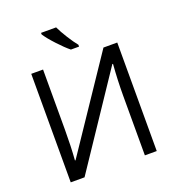

<svg xmlns="http://www.w3.org/2000/svg" viewBox="-162 -1059 1086 1187"><g transform="rotate(-20 381.0 -465.5)"><path d="M99.1 -713.9H176.8V-316.9Q176.8 -207 169.9 -118.2H173.8L574.2 -713.9H665V0H586.9V-393.1Q586.9 -491.2 595.2 -599.1H590.8L189.9 0H99.1ZM434.6 -771H380.9Q349.1 -796.4 305.7 -843.3Q262.2 -890.1 242.7 -920.9V-931.2H341.8Q357.4 -897.5 385.3 -853.3Q413.1 -809.1 434.6 -783.2Z"/></g></svg>

Font: HunimalSansv1.5
Style: Regular
Weight: 400
Foundry: Ascender Corporation
Version: Version 1.10